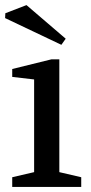

<svg xmlns="http://www.w3.org/2000/svg" viewBox="-20 -734 359 754"><path d="M28 0V-38L114 -58V-422L28 -432V-463L182 -501H213V-58L299 -38V0ZM221 -558 0 -663 1 -682 84 -714 238 -582Z"/></svg>

Font: Manuale Medium
Style: Regular
Weight: 500
Designer: Eduardo Tunni / Pablo Cosgaya
Foundry: Eduardo Tunni / Pablo Cosgaya
Version: Version 1.002